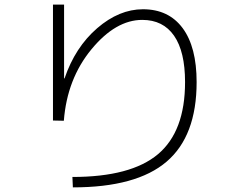

<svg xmlns="http://www.w3.org/2000/svg" viewBox="-20 -773 1040 830"><path d="M598 -733Q709 -733 769.5 -651.5Q830 -570 830 -418Q830 -185 700 -74Q570 37 295 37L293 -8Q546 -8 663 -106.5Q780 -205 780 -418Q780 -550 732.5 -618.5Q685 -687 595 -687Q480 -687 375 -559.5Q270 -432 256 -251L209 -252V-753H257V-434H259Q305 -569 400 -651Q495 -733 598 -733Z"/></svg>

Font: M PLUS 1p Light
Style: Regular
Weight: 300
Version: Version 1.061